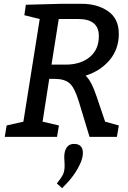

<svg xmlns="http://www.w3.org/2000/svg" viewBox="-20 -720 675 1010"><path d="M451 0 395 -185Q373 -258 346.5 -281.5Q320 -305 268 -305H239L204 -80L290 -60L280 0H5L15 -60L103 -80L189 -620L108 -640L116 -695L302 -700H410Q492 -700 548.5 -661Q605 -622 605 -542Q605 -462 557 -404.5Q509 -347 430 -322Q460 -297 489 -210L533 -80L605 -60L595 0ZM392 -620H289L251 -380H325Q403 -380 451.5 -419.5Q500 -459 500 -530Q500 -620 392 -620ZM318 106Q318 76 330.5 56.5Q343 37 369 37Q416 37 416 85Q416 108 404 136Q376 201 318 258L307 270L279 245Q303 215 311.5 197.5Q320 180 320 150Z"/></svg>

Font: Bitter
Style: Italic
Weight: 400
Italic angle: -9°
Designer: Sol Matas
Foundry: Sol Matas
Version: Version 1.001